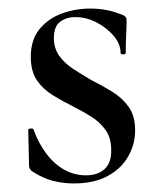

<svg xmlns="http://www.w3.org/2000/svg" viewBox="-20 -418 378 449"><path d="M106 -329Q106 -305 118.5 -287.5Q131 -270 151 -257Q171 -244 193 -231Q219 -218 242.5 -203.5Q266 -189 281 -168Q296 -147 296 -113Q296 -81 280 -52.5Q264 -24 232 -6.5Q200 11 152 11Q128 11 104 5Q80 -1 54 -18Q52 -20 50 -23Q48 -26 48 -30L46 -114Q46 -117 51.5 -117.5Q57 -118 58 -116Q70 -83 88.5 -58.5Q107 -34 130.5 -21Q154 -8 181 -8Q209 -8 225 -23Q241 -38 240 -68Q240 -96 226.5 -114.5Q213 -133 193 -145.5Q173 -158 151 -169Q127 -181 104 -195Q81 -209 66.5 -230Q52 -251 52 -285Q52 -325 72.5 -350Q93 -375 125 -386.5Q157 -398 191 -398Q211 -398 229 -394.5Q247 -391 267 -383Q276 -379 276 -372Q276 -354 275 -335Q274 -316 274 -294Q274 -291 268 -291Q262 -291 262 -294Q262 -315 246 -334Q230 -353 206 -365.5Q182 -378 156 -378Q135 -378 120.5 -367Q106 -356 106 -329Z"/></svg>

Font: Cormorant Garamond Light Medium
Style: Regular
Weight: 500
Version: Version 4.001